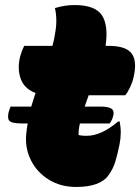

<svg xmlns="http://www.w3.org/2000/svg" viewBox="-20 -732 556 762"><path d="M22 -309H104Q108 -323 112.5 -336.5Q117 -350 121 -363Q76 -380 62 -420Q48 -460 60 -508Q64 -522 67.5 -531Q71 -540 76 -550H188Q196 -577 199 -602Q204 -628 203.5 -653.5Q203 -679 198 -700Q237 -712 276 -712Q357 -712 384 -672Q411 -632 399 -550H410Q481 -550 503 -519Q525 -488 510 -425Q506 -406 496.5 -386Q487 -366 477 -354H332Q328 -343 324 -331.5Q320 -320 316 -309H379Q408 -309 421 -301.5Q434 -294 430 -275Q426 -256 415 -242H297Q291 -214 292 -196Q297 -195 304 -194Q311 -193 324 -193Q382 -193 449 -250H455Q464 -204 454 -157Q446 -118 437.5 -90Q429 -62 411 -37Q378 10 282 10Q220 10 173 -19.5Q126 -49 102.5 -96.5Q79 -144 84 -199Q86 -221 90 -242H68Q32 -242 20 -250Q8 -258 14 -286Q16 -293 18 -298.5Q20 -304 22 -309Z"/></svg>

Font: Recursive Sn Csl St XBk
Style: Italic
Weight: 1000
Italic angle: -15°
Version: Version 1.085;hotconv 1.1.0;makeotfexe 2.6.0; ttfautohint (v